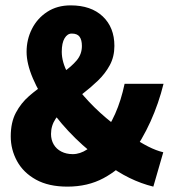

<svg xmlns="http://www.w3.org/2000/svg" viewBox="-20 -683 640 715"><path d="M231 12Q161 12 114 -14Q67 -40 43.5 -83Q20 -126 20 -175Q20 -227 39 -263Q58 -299 88.5 -325.5Q119 -352 152.5 -373Q186 -394 216 -414.5Q246 -435 265.5 -458Q285 -481 285 -512Q285 -534 276.5 -546Q268 -558 247 -558Q231 -558 220.5 -540.5Q210 -523 210 -490Q210 -452 232.5 -410Q255 -368 292.5 -325Q330 -282 375.5 -243.5Q421 -205 468 -176Q501 -153 531.5 -137.5Q562 -122 588 -116L551 12Q506 1 462 -20.5Q418 -42 373 -76Q314 -116 260.5 -168.5Q207 -221 166.5 -278.5Q126 -336 102.5 -391Q79 -446 79 -490Q79 -536 99 -575.5Q119 -615 156 -639Q193 -663 243 -663Q319 -663 362.5 -622Q406 -581 406 -512Q406 -472 389 -440.5Q372 -409 345 -383Q318 -357 288 -334Q258 -311 231 -288.5Q204 -266 187 -240.5Q170 -215 170 -184Q170 -162 180 -145Q190 -128 208.5 -118.5Q227 -109 251 -109Q278 -109 304.5 -126.5Q331 -144 357 -173Q387 -210 409 -259.5Q431 -309 444 -371H589Q571 -298 540.5 -230.5Q510 -163 466 -102Q424 -51 365.5 -19.5Q307 12 231 12Z"/></svg>

Font: Source Code Pro ExtraBold
Style: Regular
Weight: 800
Monospace: yes
Designer: Paul D. Hunt, Teo Tuominen
Foundry: Adobe Systems Incorporated
Version: Version 1.018;hotconv 1.0.116;makeotfexe 2.5.65601